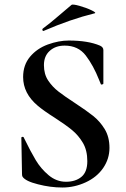

<svg xmlns="http://www.w3.org/2000/svg" viewBox="-20 -815 555 847"><path d="M147.5 -2Q92.8 -15.6 79.6 -35.2Q77.1 -39.1 77.1 -46.9L74.2 -206.1V-207Q74.2 -210.9 79.1 -211.4Q84 -211.9 85 -208Q114.7 -147 137.5 -108.9Q160.2 -70.8 194.6 -42Q229 -13.2 271 -13.2Q313 -13.2 339.1 -34.7Q365.2 -56.2 365.2 -104Q365.2 -151.9 345.7 -184.8Q326.2 -217.8 298.1 -241Q270 -264.2 221.7 -295.4Q172.9 -326.2 146.5 -348.6Q82 -402.8 82 -475.1Q82 -528.3 112.5 -564.7Q143.1 -601.1 190.9 -618.7Q239.3 -636.2 283.2 -636.2Q368.2 -636.2 420.9 -613.8Q436 -606.9 436 -594.2V-446.8Q436 -443.8 430.9 -442.4Q425.8 -440.9 424.8 -443.8L417 -462.9Q392.1 -525.9 358.6 -569.8Q325.2 -613.8 265.1 -613.8Q225.1 -613.8 199.5 -590.8Q173.8 -567.9 173.8 -527.8Q173.8 -487.8 192.4 -460Q210.9 -432.1 238 -411.1Q265.1 -390.1 313 -358.9Q360.8 -327.6 390.9 -303.7Q420.9 -279.8 441.9 -245.4Q462.9 -210.9 462.9 -162.6Q462.9 -114.3 435.1 -73.7Q407.2 -33.2 357.7 -10.5Q308.1 12.2 255.1 12.2Q202.1 12.2 147.5 -2ZM171.9 -678.2Q168 -678.2 167 -682.6Q166 -687 168.9 -689Q197.8 -710 238.8 -745.4Q279.8 -780.8 294.9 -793Q299.8 -797.9 330.3 -789.3Q360.8 -780.8 384.5 -769.3Q408.2 -757.8 396 -755.9Q291 -730 173.8 -679.2Z"/></svg>

Font: Cormorant-Bold
Style: Bold
Weight: 700
Designer: Christian Thalmann (Catharsis Fonts)
Version: Version 3.000